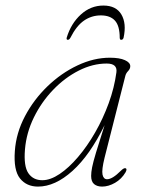

<svg xmlns="http://www.w3.org/2000/svg" viewBox="-20 -665 536 692"><path d="M357 -97Q346 -52.5 349.5 -35.8Q353 -19 366 -19Q385 -19 415.5 -49.5Q427 -61 433 -58.5Q439 -56 432.5 -44Q418.5 -20 394.8 -6.2Q371 7.5 348 7.5Q330 7.5 319.2 -1.5Q308.5 -10.5 308.5 -31Q308.5 -44 312 -62Q315.5 -80 326 -115Q336.5 -150 357 -214Q304 -105.5 241.2 -49Q178.5 7.5 117 7.5Q75.5 7.5 52 -22Q28.5 -51.5 33.5 -120.5Q38 -185.5 69.8 -245.8Q101.5 -306 151 -353.8Q200.5 -401.5 259.2 -429.2Q318 -457 376 -457Q411 -457 430.2 -448.2Q449.5 -439.5 449.5 -426.5Q449.5 -417 442 -409.2Q434.5 -401.5 432 -392.5ZM70 -126.5Q65 -66 82.2 -40.8Q99.5 -15.5 132.5 -15.5Q161.5 -15.5 194.8 -37.8Q228 -60 261.2 -99Q294.5 -138 323 -187.8Q351.5 -237.5 371.8 -293Q392 -348.5 399.5 -404Q404 -436 364.5 -436Q314 -436 263.8 -410.5Q213.5 -385 171.5 -341.2Q129.5 -297.5 102.2 -242Q75 -186.5 70 -126.5ZM343.5 -609.5Q310 -609.5 282.8 -590.8Q255.5 -572 233.5 -528.5Q229.5 -521.5 224.5 -521.5Q218.5 -521.5 220.5 -529.5Q236 -580.5 271.5 -612.8Q307 -645 352.5 -645Q398.5 -645 417.5 -612.8Q436.5 -580.5 425.5 -529.5Q423.5 -521.5 416.5 -521.5Q412 -521.5 411.5 -528.5Q411.5 -572 394.2 -590.8Q377 -609.5 343.5 -609.5Z"/></svg>

Font: Fraunces 9pt Thin
Style: Italic
Weight: 100
Italic angle: -16°
Version: Version 1.000;[b76b70a41]